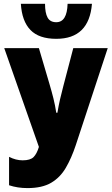

<svg xmlns="http://www.w3.org/2000/svg" viewBox="-20 -963 577 993"><path d="M537.1 -713.9 372.1 -212.9Q349.6 -145 320.3 -95Q291 -44.9 244.4 -17.6Q197.8 9.8 122.1 9.8Q70.8 9.8 26.9 -4.9V-151.9Q62 -133.8 97.2 -133.8Q136.7 -133.8 153.6 -150.6Q170.4 -167.5 181.2 -203.1L2 -713.9H181.2L235.8 -528.8Q247.1 -490.7 256.1 -454.8Q265.1 -418.9 271 -379.9H276.9Q283.7 -419.9 290.5 -449.2Q297.4 -478.5 307.1 -516.1L358.9 -713.9ZM455.6 -943.4Q440.9 -762.2 271 -762.2Q181.6 -762.2 137.5 -807.9Q93.3 -853.5 87.9 -943.4H212.9Q212.9 -896 226.1 -872.1Q239.3 -848.1 271 -848.1Q326.7 -848.1 329.6 -943.4Z"/></svg>

Font: Open Sans Condensed ExtraBold
Style: Regular
Weight: 800
Width: 3
Designer: Monotype Design Team
Foundry: Monotype Imaging Inc.
Version: Version 3.000; ttfautohint (v1.8.4)